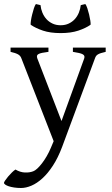

<svg xmlns="http://www.w3.org/2000/svg" viewBox="-33 -691 556 955"><path d="M492.7 -433.1Q478 -429.7 468.8 -426.8Q459.5 -423.8 453.6 -420.2Q447.8 -416.5 444.6 -411.9Q441.4 -407.2 439 -399.9L275.9 40Q255.4 94.2 230.2 132.8Q205.1 171.4 178 196Q150.9 220.7 123.5 232.4Q96.2 244.1 71.8 244.1Q53.2 244.1 37.6 241.7Q22 239.3 10.7 235.6Q-0.5 231.9 -6.8 227.3Q-13.2 222.7 -13.2 218.3Q-13.2 215.3 -7.3 206.5Q-1.5 197.8 7.3 187.3Q16.1 176.8 26.1 167Q36.1 157.2 43.9 152.3Q67.4 166 90.6 167Q113.8 168 131.8 161.1Q140.6 158.2 152.3 147.5Q164.1 136.7 176 121.1Q188 105.5 199.5 85.7Q210.9 65.9 219.7 44.9L233.9 11.2L73.7 -399.9Q69.3 -413.6 56.6 -420.7Q43.9 -427.7 19.5 -433.1V-454.1H208V-433.1Q189 -430.7 177 -428.2Q165 -425.8 158.4 -422.1Q151.9 -418.5 150.9 -413.1Q149.9 -407.7 152.8 -399.9L272.9 -88.9L385.7 -399.9Q388.2 -407.2 386.5 -412.4Q384.8 -417.5 378.2 -421.1Q371.6 -424.8 359.6 -427.5Q347.7 -430.2 329.6 -433.1V-454.1H492.7ZM268.6 -526.4Q217.3 -526.4 180.9 -538.6Q144.5 -550.8 119.6 -567.9Q118.7 -573.7 120.8 -588.4Q123 -603 127 -619.1Q130.9 -635.3 135.7 -649.9Q140.6 -664.6 145.5 -670.9L168.5 -665.5Q170.4 -646.5 177.7 -628.4Q185.1 -610.4 197.5 -596.4Q210 -582.5 227.8 -574Q245.6 -565.4 268.6 -565.4Q291.5 -565.4 309.3 -574Q327.1 -582.5 339.6 -596.4Q352.1 -610.4 359.4 -628.4Q366.7 -646.5 368.7 -665.5L391.6 -670.9Q396.5 -664.6 401.4 -649.9Q406.2 -635.3 410.2 -619.1Q414.1 -603 416.3 -588.4Q418.5 -573.7 417.5 -567.9Q393.1 -550.8 356.4 -538.6Q319.8 -526.4 268.6 -526.4Z"/></svg>

Font: Gentium Unicode
Style: Regular
Weight: 400
Version: Version 1.009